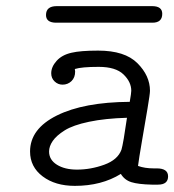

<svg xmlns="http://www.w3.org/2000/svg" viewBox="-20 -602 568 626"><path d="M130 -553Q130 -582 165 -582H476Q509 -582 509 -557Q509 -528 477 -528H161Q130 -529 130 -553ZM78 -108Q78 -182 165.5 -225.5Q253 -269 403 -270Q408 -299 408 -306Q408 -335 382.5 -359.5Q357 -384 302 -384Q246 -384 224 -377Q224 -375 224.5 -372.5Q225 -370 225 -369Q225 -349 213 -337.5Q201 -326 184 -326Q169 -326 158 -336.5Q147 -347 147 -363Q147 -384 164.5 -403.5Q182 -423 213 -430Q242 -437 300 -437Q387 -437 428 -396Q469 -355 469 -306Q469 -296 461 -248.5Q453 -201 443 -143Q433 -85 430 -61Q452 -53 481 -53H491Q528 -53 528 -27Q528 0 495 0H475Q431 -1 408.5 -8Q386 -15 374 -35Q311 4 224 4Q160 4 119 -27Q78 -58 78 -108ZM140 -108Q140 -81 165.5 -65Q191 -49 231 -49Q276 -49 320 -65Q364 -81 376 -114Q382 -134 394 -218Q323 -216 270.5 -205Q218 -194 191 -177Q164 -160 152 -142.5Q140 -125 140 -108Z"/></svg>

Font: CMU Typewriter Text
Style: LightOblique
Weight: 200
Italic angle: -9.46001°
Version: Version 0.7.0